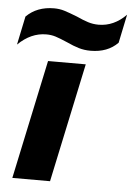

<svg xmlns="http://www.w3.org/2000/svg" viewBox="-77 -732 532 771"><g transform="rotate(5 189.0 -346.5)"><path d="M-2 -650Q41 -693 110 -693Q132 -693 151.5 -687Q171 -681 204 -668Q230 -656 250.5 -649.5Q271 -643 293 -643Q355 -643 404 -693L380 -578Q339 -536 270 -536Q245 -536 223 -542.5Q201 -549 173 -562Q143 -575 125.5 -580.5Q108 -586 88 -586Q26 -586 -26 -535ZM104 -480H256L154 0H2Z"/></g></svg>

Font: Prompt Semibold
Style: Italic
Weight: 600
Italic angle: -12°
Designer: Katatrad Team
Foundry: CadsonDemak
Version: Version 1.000